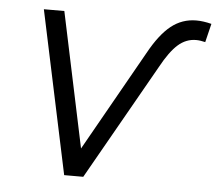

<svg xmlns="http://www.w3.org/2000/svg" viewBox="-51 -765 928 822"><g transform="rotate(5 413.0 -354.5)"><path d="M336 0H254L105.5 -700H193.5L316 -120L559.5 -551.5Q604.5 -633.5 652 -671.2Q699.5 -709 760.5 -709Q790 -709 825.5 -700L806 -620Q784 -625.5 766.5 -625.5Q723.5 -625.5 689 -595Q654.5 -564.5 617.5 -496.5Z"/></g></svg>

Font: Argentum Sans Light
Style: Italic
Weight: 300
Italic angle: -11.3°
Designer: Julieta Ulanovsky (font), Owen Earl (portions from Jones font), Cristiano Sobral (main changes and remaster)
Foundry: Julieta Ulanovsky (font), Owen Earl (portions from Jones font), Cristiano Sobral (main changes and remaster)
Version: Version 3.127